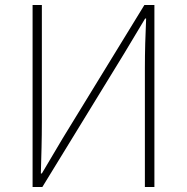

<svg xmlns="http://www.w3.org/2000/svg" viewBox="-20 -746 745 766"><path d="M110 0H149L475 -532L559 -672H563C560 -604 558 -542 558 -473V0H596V-726H556L230 -194L147 -54H143C145 -124 147 -191 147 -259V-726H110Z"/></svg>

Font: Noto Sans JP Thin
Style: Regular
Weight: 100
Designer: Ryoko NISHIZUKA 西塚涼子 (kana, bopomofo & ideographs); Paul D. Hunt (Latin, Greek & Cyrillic); Sandoll Communications 산돌커뮤니
Foundry: Adobe
Version: Version 2.004;hotconv 1.0.118;makeotfexe 2.5.65603